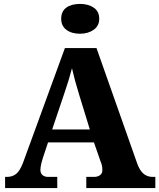

<svg xmlns="http://www.w3.org/2000/svg" viewBox="-20 -959 812 979"><path d="M6 -57H15Q43 -57 62 -72Q81 -87 97 -128L311 -714H472L679 -127Q692 -90 711.5 -73.5Q731 -57 758 -57H772V0H420V-57H460Q477 -57 489.5 -65.5Q502 -74 502 -92Q502 -116 492 -138L459 -233H225L199 -155Q186 -113 186 -93Q186 -76 196.5 -66.5Q207 -57 226 -57H272V0H6ZM438 -299 383 -478Q360 -553 347 -611Q331 -549 307 -480L246 -299ZM292 -863Q292 -901 318 -920Q344 -939 388 -939Q430 -939 458 -920Q486 -901 486 -863Q486 -827 457.5 -807Q429 -787 388 -787Q345 -787 318.5 -807Q292 -827 292 -863Z"/></svg>

Font: Noto Serif ExtraBold
Style: Regular
Weight: 800
Designer: Monotype Design Team
Foundry: Monotype Imaging Inc.
Version: Version 1.001